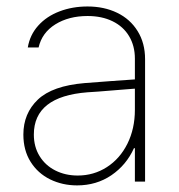

<svg xmlns="http://www.w3.org/2000/svg" viewBox="-20 -558 549 590"><path d="M240.2 -302.7Q276.9 -305.7 320.6 -308.8Q364.3 -312 394.5 -314V-377.9Q394.5 -417 376.7 -446.8Q358.9 -476.6 325.9 -492.7Q293 -508.8 249 -508.8Q191.4 -508.8 150.1 -483.2Q108.9 -457.5 98.6 -412.1H65.4Q71.8 -450.7 97.4 -479.2Q123 -507.8 162.6 -522.9Q202.1 -538.1 249 -538.1Q299.8 -538.1 339.8 -518.8Q379.9 -499.5 402.8 -462.6Q425.8 -425.8 425.8 -376V0H394.5V-102.5H391.6Q368.2 -50.8 322.3 -19.5Q276.4 11.7 216.8 11.7Q171.9 11.7 134 -6.8Q96.2 -25.4 74 -60.8Q51.8 -96.2 51.8 -144.5Q51.8 -209.5 96.4 -252Q141.1 -294.4 240.2 -302.7ZM218.8 -18.6Q268.1 -18.6 308.3 -44.4Q348.6 -70.3 371.6 -116.5Q394.5 -162.6 394.5 -220.7V-285.6L351.6 -282.2Q264.2 -274.9 249 -274.4Q84 -261.7 84 -144.5Q84 -106.9 101.6 -78.4Q119.1 -49.8 149.9 -34.2Q180.7 -18.6 218.8 -18.6Z"/></svg>

Font: Pretendard GOV Thin
Style: Regular
Weight: 100
Designer: Base glyphs from Inter by Rasmus Andersson; Hangeul glyphs from Noto Sans CJK(Source Han Sans) by Jang Soo-young and Kan
Foundry: Kil Hyung-jin
Version: Version 1.309